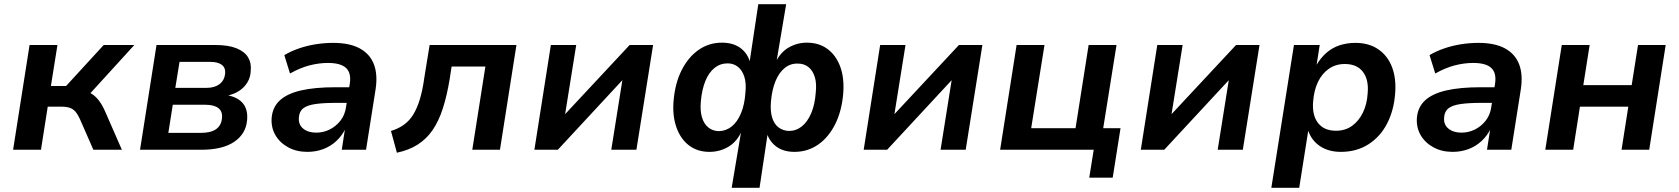

<svg xmlns="http://www.w3.org/2000/svg" viewBox="-20 -709 7949 909"><path d="M42 0 120 -496H252L221 -302H293L471 -496H616L389 -247L367 -279Q394 -277 413 -265.5Q432 -254 447.5 -234Q463 -214 477 -183L557 0H422L358 -146Q348 -168 337 -180.5Q326 -193 310.5 -198.5Q295 -204 272 -204H206L174 0Z M643 0 721 -496H998Q1061 -496 1099.5 -480.5Q1138 -465 1154.5 -437.5Q1171 -410 1167 -373Q1166 -343 1151 -318.5Q1136 -294 1111 -278Q1086 -262 1051 -255L1052 -259Q1104 -250 1129 -221Q1154 -192 1150 -142Q1145 -76 1089.5 -38Q1034 0 933 0ZM777 -80H932Q978 -80 1003 -97.5Q1028 -115 1031 -150Q1034 -182 1013.5 -197.5Q993 -213 953 -213H798ZM810 -293H958Q996 -293 1019.5 -311Q1043 -329 1046 -362Q1048 -389 1029.5 -402.5Q1011 -416 976 -416H830Z M1435 10Q1384 10 1344.5 -11.5Q1305 -33 1284 -69Q1263 -105 1266 -150Q1270 -201 1304 -233Q1338 -265 1403.5 -280.5Q1469 -296 1570 -296H1648L1637 -222H1572Q1512 -222 1473.5 -216.5Q1435 -211 1416 -196.5Q1397 -182 1395 -153Q1392 -119 1415.5 -100Q1439 -81 1477 -81Q1511 -81 1541 -96Q1571 -111 1592 -138Q1613 -165 1618 -201L1636 -312Q1644 -363 1618.5 -387Q1593 -411 1533 -411Q1490 -411 1445.5 -399.5Q1401 -388 1353 -361L1326 -448Q1358 -467 1396 -480Q1434 -493 1475 -499.5Q1516 -506 1558 -506Q1635 -506 1683 -480Q1731 -454 1750 -405Q1769 -356 1758 -285L1713 0H1598L1614 -103H1617Q1600 -67 1572.5 -41.5Q1545 -16 1510 -3Q1475 10 1435 10Z M1859 14 1831 -89Q1867 -100 1893 -119Q1919 -138 1937 -167.5Q1955 -197 1968 -240Q1981 -283 1989 -342L2014 -496H2425L2347 0H2216L2278 -394H2118L2109 -335Q2096 -256 2076.5 -195.5Q2057 -135 2028 -93Q1999 -51 1957.5 -24.5Q1916 2 1859 14Z M2510 0 2588 -496H2708L2653 -153H2641L2961 -496H3072L2993 0H2874L2929 -345H2941L2621 0Z M3444 180 3489 -87H3491Q3468 -37 3427.5 -13.5Q3387 10 3339 10Q3282 10 3242 -20.5Q3202 -51 3182.5 -106Q3163 -161 3169 -232Q3176 -315 3207 -376.5Q3238 -438 3287 -472.5Q3336 -507 3398 -507Q3452 -507 3486.5 -481Q3521 -455 3532 -410H3528L3570 -689H3702L3655 -410H3650Q3673 -460 3713 -483.5Q3753 -507 3800 -507Q3858 -507 3898.5 -476.5Q3939 -446 3958.5 -392Q3978 -338 3972 -265Q3965 -183 3934 -121Q3903 -59 3853.5 -24.5Q3804 10 3741 10Q3688 10 3653.5 -16.5Q3619 -43 3608 -88L3616 -87L3576 180ZM3383 -88Q3418 -89 3444.5 -110.5Q3471 -132 3488 -172.5Q3505 -213 3509 -269Q3514 -316 3503.5 -347Q3493 -378 3472.5 -393.5Q3452 -409 3425 -409Q3390 -409 3363 -387.5Q3336 -366 3319.5 -325.5Q3303 -285 3298 -229Q3294 -184 3303.5 -153Q3313 -122 3333.5 -105.5Q3354 -89 3383 -88ZM3715 -89Q3749 -89 3776 -110.5Q3803 -132 3820.5 -173Q3838 -214 3842 -270Q3847 -314 3837.5 -344.5Q3828 -375 3807.5 -391.5Q3787 -408 3757 -408Q3722 -409 3695 -387Q3668 -365 3651.5 -325Q3635 -285 3630 -229Q3626 -182 3636 -151Q3646 -120 3667 -105Q3688 -90 3715 -89Z M4069 0 4147 -496H4267L4212 -153H4200L4520 -496H4631L4552 0H4433L4488 -345H4500L4180 0Z M5137 132 5158 0H4715L4793 -496H4925L4862 -102H5072L5134 -496H5266L5203 -102H5285L5248 132Z M5381 0 5459 -496H5579L5524 -153H5512L5832 -496H5943L5864 0H5745L5800 -345H5812L5492 0Z M5999 180 6106 -496H6228L6213 -400H6212Q6233 -436 6261 -460Q6289 -484 6323.5 -495Q6358 -506 6397 -506Q6461 -506 6505.5 -475.5Q6550 -445 6570.5 -391Q6591 -337 6585 -265Q6579 -186 6547 -124Q6515 -62 6459 -26Q6403 10 6328 10Q6270 10 6229.5 -17Q6189 -44 6173 -92H6174L6131 180ZM6305 -90Q6349 -90 6381 -113Q6413 -136 6432.5 -176Q6452 -216 6455 -267Q6461 -332 6432.5 -369Q6404 -406 6347 -406Q6304 -406 6271.5 -383.5Q6239 -361 6220 -321.5Q6201 -282 6197 -230Q6191 -165 6219.5 -127.5Q6248 -90 6305 -90Z M6857 10Q6806 10 6766.5 -11.5Q6727 -33 6706 -69Q6685 -105 6688 -150Q6692 -201 6726 -233Q6760 -265 6825.5 -280.5Q6891 -296 6992 -296H7070L7059 -222H6994Q6934 -222 6895.5 -216.5Q6857 -211 6838 -196.5Q6819 -182 6817 -153Q6814 -119 6837.5 -100Q6861 -81 6899 -81Q6933 -81 6963 -96Q6993 -111 7014 -138Q7035 -165 7040 -201L7058 -312Q7066 -363 7040.5 -387Q7015 -411 6955 -411Q6912 -411 6867.5 -399.5Q6823 -388 6775 -361L6748 -448Q6780 -467 6818 -480Q6856 -493 6897 -499.5Q6938 -506 6980 -506Q7057 -506 7105 -480Q7153 -454 7172 -405Q7191 -356 7180 -285L7135 0H7020L7036 -103H7039Q7022 -67 6994.5 -41.5Q6967 -16 6932 -3Q6897 10 6857 10Z M7296 0 7374 -496H7506L7476 -306H7705L7735 -496H7866L7788 0H7657L7689 -204H7460L7428 0Z"/></svg>

Font: Nunito Sans 9pt
Style: Bold Italic
Weight: 700
Italic angle: -9°
Version: Version 3.101;gftools[0.9.27]